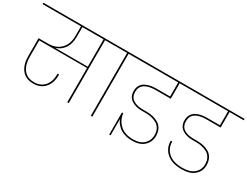

<svg xmlns="http://www.w3.org/2000/svg" viewBox="-110 -1292 2465 1914"><g transform="rotate(30 1123.0 -335.0)"><path d="M423 -611Q423 -529 386.5 -477.5Q350 -426 290 -409H667V-724H423ZM-35 -724V-740H846V-724H684V0H667V-394H117V-204Q117 -114 158 -60.5Q199 -7 279 -7Q354 -7 397.5 -56.5Q441 -106 441 -188V-199H458V-188Q458 -98 409.5 -44.5Q361 9 279 9Q191 9 145.5 -49Q100 -107 100 -205V-410H210Q300 -410 353.5 -464Q407 -518 407 -611V-724Z M938 0V-724H776V-740H1117V-724H955V0Z M1032 -724V-740H1714V-724H1543V-546H1374Q1201 -546 1201 -429Q1201 -369 1244 -341.5Q1287 -314 1353 -314H1398Q1438 -314 1472.5 -306Q1507 -298 1537 -280Q1567 -262 1584.5 -228.5Q1602 -195 1602 -150Q1602 -82 1554 -36.5Q1506 9 1417 9Q1367 9 1326 -5Q1285 -19 1261 -41Q1237 -63 1223.5 -83Q1210 -103 1206 -120V70H1190V-184H1205Q1214 -106 1269 -56.5Q1324 -7 1418 -7Q1499 -7 1542 -48Q1585 -89 1585 -150Q1585 -192 1568.5 -222.5Q1552 -253 1523.5 -268.5Q1495 -284 1464 -291Q1433 -298 1397 -298H1352Q1278 -298 1231 -331Q1184 -364 1184 -429Q1184 -467 1200 -494Q1216 -521 1244 -535.5Q1272 -550 1302 -556Q1332 -562 1366 -562H1526V-724Z M1629 -724V-740H2281V-724H2117V-546H1956Q1786 -546 1786 -429Q1786 -369 1828 -341.5Q1870 -314 1935 -314H1980Q2020 -314 2054.5 -306Q2089 -298 2119 -280Q2149 -262 2166.5 -228.5Q2184 -195 2184 -150Q2184 -80 2133 -35.5Q2082 9 1986 9Q1874 9 1813 -45Q1752 -99 1752 -184H1769Q1769 -107 1824 -57Q1879 -7 1986 -7Q2075 -7 2121 -47.5Q2167 -88 2167 -150Q2167 -192 2150.5 -222.5Q2134 -253 2105.5 -268.5Q2077 -284 2046 -291Q2015 -298 1979 -298H1934Q1861 -298 1815 -331Q1769 -364 1769 -429Q1769 -467 1785 -494Q1801 -521 1828 -535.5Q1855 -550 1884.5 -556Q1914 -562 1948 -562H2100V-724Z"/></g></svg>

Font: Poppins Thin
Style: Regular
Weight: 250
Designer: Ninad Kale (Devanagari), Jonny Pinhorn (Latin)
Foundry: Indian Type Foundry
Version: Version 3.200;PS 1.000;hotconv 16.6.54;makeotf.lib2.5.65590